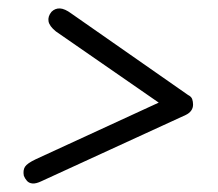

<svg xmlns="http://www.w3.org/2000/svg" viewBox="-20 -585 516 455"><path d="M78 -155.5Q65.5 -149.5 57 -150.2Q48.5 -151 43.8 -156.5Q39 -162 36.5 -168.5Q34 -181.5 39.2 -189.8Q44.5 -198 64.5 -207.5L375 -350.5L372.5 -330.5L112.5 -510.5Q97 -523 95 -534.5Q93 -546 102 -557Q110.5 -565.5 122 -565Q133.5 -564.5 149 -553L425.5 -360Q433.5 -356 435.5 -350Q437.5 -344 437.5 -337Q437.5 -329 433 -322.8Q428.5 -316.5 420 -312.5Z"/></svg>

Font: Edu SA Hand Cursive
Style: Regular
Weight: 400
Designer: Tina and Corey Anderson, Eben Sorkin, Mirko Velimirovic
Foundry: Google for Education
Version: Version 2.000